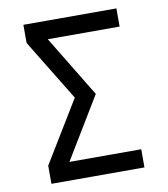

<svg xmlns="http://www.w3.org/2000/svg" viewBox="-82 -805 765 874"><g transform="rotate(-10 300.0 -367.5)"><path d="M85 0V-84L258 -368L85 -651V-735H515V-651H183L355 -368L183 -84H515V0Z"/></g></svg>

Font: Iosevka Custom Medium Extended
Style: Regular
Weight: 500
Width: 7
Monospace: yes
Designer: Belleve Invis
Foundry: Belleve Invis
Version: Version 11.2.4; ttfautohint (v1.8.4)